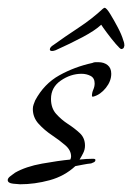

<svg xmlns="http://www.w3.org/2000/svg" viewBox="-23 -454 342 497"><path d="M29 23Q25 23 11 21.5Q-3 20 -3 12Q-3 7 4.5 1.5Q12 -4 16 -7Q44 -23 86 -30.5Q128 -38 159 -41Q161 -45 161 -49Q161 -65 146 -78Q131 -91 111.5 -104Q92 -117 77 -133.5Q62 -150 62 -172Q62 -178 64 -183.5Q66 -189 68 -194Q91 -237 130.5 -259Q170 -281 216 -291Q220 -293 224 -293Q228 -293 232 -293Q246 -293 255.5 -285.5Q265 -278 265 -263Q265 -244 251 -226.5Q237 -209 219 -204H216Q215 -204 215 -206Q215 -214 218.5 -222Q222 -230 222 -238Q222 -252 211.5 -257.5Q201 -263 188 -263Q160 -263 134.5 -245.5Q109 -228 109 -198Q109 -174 122.5 -159Q136 -144 153 -133Q170 -122 183.5 -109.5Q197 -97 197 -77Q197 -67 192.5 -58Q188 -49 183 -41Q192 -42 200.5 -42.5Q209 -43 218 -43Q224 -43 224 -40Q224 -36 220 -34Q216 -32 213 -31Q203 -30 193 -28Q183 -26 172 -24Q144 2 105.5 12.5Q67 23 29 23ZM112 -322Q106 -322 106 -326Q106 -332 116 -338Q145 -359 180 -382Q215 -405 244 -432L248 -434Q253 -433 262.5 -417.5Q272 -402 282 -383Q292 -364 296 -350Q298 -345 298.5 -341.5Q299 -338 299 -336Q298 -330 295.5 -328.5Q293 -327 291 -327Q288 -327 276.5 -340.5Q265 -354 253.5 -369.5Q242 -385 239 -390Q223 -375 191 -358Q159 -341 121 -324Q118 -323 116 -322.5Q114 -322 112 -322Z"/></svg>

Font: Bonheur Royale
Style: Regular
Weight: 400
Designer: Robert E. Leuschke
Foundry: Robert E. Leuschke
Version: Version 1.010; ttfautohint (v1.8.3)